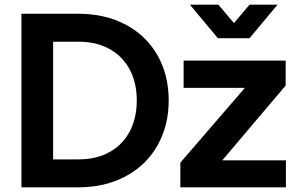

<svg xmlns="http://www.w3.org/2000/svg" viewBox="-20 -804 1261 824"><path d="M72 -745H315Q432 -745 520 -698Q608 -651 656 -566.5Q704 -482 704 -373Q704 -265 656 -180Q608 -95 519.5 -47.5Q431 0 315 0H72ZM318 -120Q393 -120 449.5 -151Q506 -182 536.5 -239.5Q567 -297 567 -373Q567 -449 536.5 -506Q506 -563 449.5 -594Q393 -625 318 -625H208V-120ZM754 -106 1031 -427H768V-544H1206V-437L934 -116H1207V0H754ZM917 -784 984 -705 1051 -784H1171L1051 -640H915L795 -784Z"/></svg>

Font: Eudoxus Sans
Style: Bold
Weight: 700
Designer: Stijn de Vries
Foundry: tokotype
Version: Version 2.005